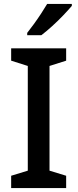

<svg xmlns="http://www.w3.org/2000/svg" viewBox="-20 -961 396 981"><path d="M318 0H37V-63L122 -89V-624L37 -651V-714H318V-651L233 -624V-89L318 -63ZM347 -931Q332 -913 304.5 -884Q277 -855 246 -827Q215 -799 191 -781H119V-793Q134 -812 153 -838Q172 -864 190 -891.5Q208 -919 221 -941H347Z"/></svg>

Font: Noto Kufi Arabic Medium
Style: Regular
Weight: 500
Designer: Monotype Design Team, David Williams, Khaled Hosny
Foundry: Google LLC
Version: Version 2.109; ttfautohint (v1.8.4.7-5d5b)